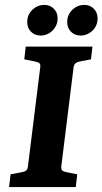

<svg xmlns="http://www.w3.org/2000/svg" viewBox="-20 -763 418 783"><path d="M17 0 23 -52 70 -61Q81 -63 87 -68Q93 -73 94 -85L144 -488Q146 -501 140.5 -505.5Q135 -510 123 -512L79 -521L85 -573H357L351 -521L304 -512Q294 -510 288 -505Q282 -500 280 -488L230 -85Q229 -72 234 -67.5Q239 -63 251 -61L295 -52L289 0ZM308 -618Q285 -618 269.5 -633.5Q254 -649 254 -673Q254 -703 275 -723Q296 -743 324 -743Q347 -743 362.5 -727.5Q378 -712 378 -688Q378 -658 357 -638Q336 -618 308 -618ZM145 -618Q122 -618 106.5 -633.5Q91 -649 91 -673Q91 -703 112 -723Q133 -743 161 -743Q184 -743 199.5 -727.5Q215 -712 215 -688Q215 -668 205 -652Q195 -636 179.5 -627Q164 -618 145 -618Z"/></svg>

Font: Rasa
Style: Italic
Weight: 400
Italic angle: -7.10001°
Designer: Anna Giedrys (Yrsa+Rasa design), David Brezina (Yrsa art-direction, Rasa art-direction, design)
Foundry: Rosetta Type Foundry
Version: Version 2.004